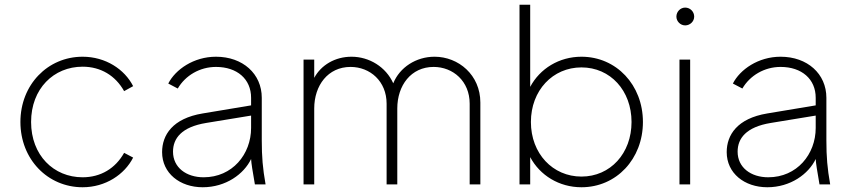

<svg xmlns="http://www.w3.org/2000/svg" viewBox="-20 -777 3590 809"><path d="M328 12C425 12 505 -42 541 -113L503 -133C466 -67 404 -30 328 -30C206 -30 111 -123 111 -263C111 -403 206 -496 328 -496C404 -496 466 -459 503 -393L541 -414C505 -485 425 -538 328 -538C181 -538 66 -420 66 -263C66 -106 181 12 328 12Z M834 12C932 12 1008 -44 1038 -107C1039 -88 1044 -58 1054 0H1099C1087 -68 1083 -116 1083 -185V-365C1083 -466 1003 -538 890 -538C796 -538 719 -484 689 -425L729 -404C761 -459 822 -495 890 -495C979 -495 1038 -444 1038 -365V-333L834 -299C707 -278 663 -208 663 -136C663 -47 738 12 834 12ZM709 -138C709 -194 745 -242 849 -259L1038 -290V-238C1038 -127 959 -30 838 -30C765 -30 709 -71 709 -138Z M1259 0H1304V-320C1304 -417 1362 -495 1457 -495C1539 -495 1609 -435 1609 -340V0H1654V-320C1654 -417 1712 -495 1807 -495C1889 -495 1959 -435 1959 -340V0H2004V-345C2004 -461 1912 -538 1811 -538C1733 -538 1664 -493 1637 -426C1606 -495 1536 -538 1461 -538C1392 -538 1333 -503 1304 -449V-526H1259Z M2430 12C2577 12 2689 -107 2689 -263C2689 -419 2577 -538 2430 -538C2336 -538 2255 -488 2214 -411V-757H2169V0H2214V-115C2255 -38 2336 12 2430 12ZM2217 -263C2217 -396 2309 -493 2430 -493C2552 -493 2641 -395 2641 -263C2641 -131 2552 -33 2430 -33C2309 -33 2217 -130 2217 -263Z M2843 0H2888V-526H2843ZM2830 -707C2830 -687 2847 -670 2867 -670C2888 -670 2905 -687 2905 -707C2905 -728 2888 -745 2867 -745C2847 -745 2830 -728 2830 -707Z M3213 12C3311 12 3387 -44 3417 -107C3418 -88 3423 -58 3433 0H3478C3466 -68 3462 -116 3462 -185V-365C3462 -466 3382 -538 3269 -538C3175 -538 3098 -484 3068 -425L3108 -404C3140 -459 3201 -495 3269 -495C3358 -495 3417 -444 3417 -365V-333L3213 -299C3086 -278 3042 -208 3042 -136C3042 -47 3117 12 3213 12ZM3088 -138C3088 -194 3124 -242 3228 -259L3417 -290V-238C3417 -127 3338 -30 3217 -30C3144 -30 3088 -71 3088 -138Z"/></svg>

Font: Mluvka ExtraLight
Style: Regular
Weight: 200
Designer: Modified by Jiří Krblich, Original typeface by Gumpita Rahayu
Foundry: Gumpita Rahayu & Jiří Krblich
Version: Version 2.000;Glyphs 3.1.1 (3134)